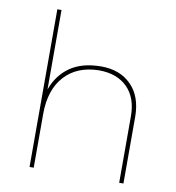

<svg xmlns="http://www.w3.org/2000/svg" viewBox="-83 -816 815 890"><g transform="rotate(10 325.0 -371.0)"><path d="M557.1 -313V0H537.1V-313Q537.1 -399.9 488.5 -448.5Q439.9 -497.1 354 -497.1Q251 -495.1 192.9 -430.7Q134.8 -366.2 134.8 -252.9V0H115.2V-742.2H134.8V-368.2Q159.7 -438 215.8 -477.1Q272 -516.1 361.1 -516.6Q450.2 -517.1 503.7 -463.1Q557.1 -409.2 557.1 -313Z"/></g></svg>

Font: Montserrat-Hairline
Style: Regular
Weight: 250
Designer: Julieta Ulanovsky
Foundry: Julieta Ulanovsky
Version: Version 1.000;PS 002.000;hotconv 1.0.70;makeotf.lib2.5.58329